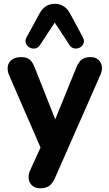

<svg xmlns="http://www.w3.org/2000/svg" viewBox="-20 -798 571 1006"><path d="M191.2 188.5Q166 188.5 149.9 175.2Q133.8 162 130.5 140.2Q127.2 118.5 138 94.2L205.5 -54.2V5.2L27.8 -403.8Q17.2 -429 20.9 -450.6Q24.5 -472.2 42.5 -485.5Q60.5 -498.8 91.8 -498.8Q118.2 -498.8 134.4 -486.6Q150.5 -474.5 163.5 -440.2L285 -133.5H253.5L378.8 -441.5Q391.8 -474.2 409 -486.5Q426.2 -498.8 455 -498.8Q480 -498.8 495 -485.5Q510 -472.2 513.5 -451Q517 -429.8 505.5 -404.5L268.8 133Q254 165.5 236.4 177Q218.8 188.5 191.2 188.5ZM413.5 -604Q423.5 -586 418 -571.4Q412.5 -556.8 399 -549.2Q385.5 -541.8 370 -544Q354.5 -546.2 344 -562L266.8 -679.8L189.5 -562Q179 -546.2 163.5 -544Q148 -541.8 134.5 -549.2Q121 -556.8 115.5 -571.4Q110 -586 120 -604L186.5 -726Q200 -751.8 220.1 -764.9Q240.2 -778 266.8 -778Q293.5 -778 313.9 -764.9Q334.2 -751.8 347.8 -726Z"/></svg>

Font: Nunito ExtraLight
Style: Regular
Weight: 200
Designer: Vernon Adams
Foundry: Vernon Adams
Version: Version 3.602;April 4, 2023;FontCreator 14.0.0.2856 64-bit